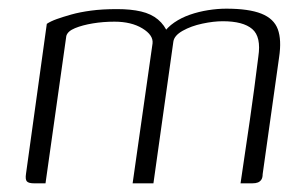

<svg xmlns="http://www.w3.org/2000/svg" viewBox="-20 -423 710 443"><path d="M59 0Q46 0 42 -4.5Q38 -9 40 -22L88 -368Q97 -374 111 -379Q125 -384 144.5 -389.5Q164 -395 190 -398.5Q216 -402 250 -402Q282 -402 305.5 -396.5Q329 -391 344.5 -378Q360 -365 368 -345H356Q366 -360 382 -371Q398 -382 418 -389Q438 -396 460 -399.5Q482 -403 502 -403Q554 -403 583 -391.5Q612 -380 621 -355.5Q630 -331 624 -291L586 -21Q586 -13 583 -8.5Q580 -4 575 -2Q570 0 562 0H535Q546 -73 556.5 -146Q567 -219 576 -292Q583 -338 562 -356Q541 -374 494 -374Q473 -374 447 -368.5Q421 -363 401.5 -352Q382 -341 380 -327L334 0H286L332 -323Q334 -342 308.5 -357.5Q283 -373 244 -373Q218 -373 194 -369Q170 -365 153 -358Q136 -351 133 -340L85 0Z"/></svg>

Font: Genos Light
Style: Italic
Weight: 300
Italic angle: -8°
Designer: Robert E. Leuschke
Foundry: Robert E. Leuschke
Version: Version 1.010